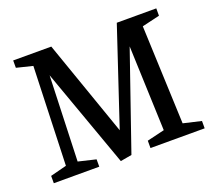

<svg xmlns="http://www.w3.org/2000/svg" viewBox="-108 -756 1016 909"><g transform="rotate(-20 400.0 -301.0)"><path d="M355 10 177 -487 162 -58 250 -37V0H21V-37L103 -58L120 -555L39 -575V-612H231L400 -129L561 -612H760V-575L671 -554L691 -58L781 -37V0H508V-37L596 -58L580 -486L412 0Z"/></g></svg>

Font: Manuale Medium
Style: Regular
Weight: 500
Designer: Eduardo Tunni / Pablo Cosgaya
Foundry: Eduardo Tunni / Pablo Cosgaya
Version: Version 1.002